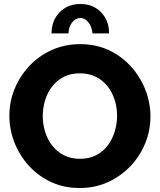

<svg xmlns="http://www.w3.org/2000/svg" viewBox="-20 -935 800 961"><path d="M379 6Q299 6 234.5 -24.5Q170 -55 123.5 -106.5Q77 -158 52 -222.5Q27 -287 27 -356Q27 -427 53.5 -491Q80 -555 127.5 -605.5Q175 -656 240 -685Q305 -714 382 -714Q461 -714 525.5 -683.5Q590 -653 636.5 -601Q683 -549 708 -484.5Q733 -420 733 -353Q733 -282 707 -218Q681 -154 633 -103.5Q585 -53 520.5 -23.5Q456 6 379 6ZM194 -354Q194 -313 206 -274.5Q218 -236 241.5 -206Q265 -176 300 -158Q335 -140 380 -140Q427 -140 462 -158.5Q497 -177 520 -208Q543 -239 554.5 -277.5Q566 -316 566 -356Q566 -397 554 -435Q542 -473 518 -503.5Q494 -534 459 -551Q424 -568 380 -568Q333 -568 298.5 -550Q264 -532 240.5 -501.5Q217 -471 205.5 -432.5Q194 -394 194 -354ZM382 -845Q358 -845 340.5 -822Q323 -799 323 -768H238Q238 -832 278.5 -873.5Q319 -915 382 -915Q446 -915 486 -873.5Q526 -832 526 -768H443Q440 -801 422.5 -823Q405 -845 382 -845Z"/></svg>

Font: Raleway Thin ExtraBold
Style: Regular
Weight: 800
Version: Version 4.026